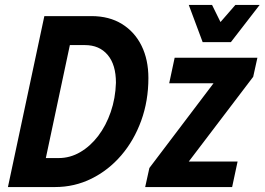

<svg xmlns="http://www.w3.org/2000/svg" viewBox="-20 -755 1068 775"><path d="M12 0 159 -690H349Q421 -690 472.5 -658Q524 -626 551.5 -570Q579 -514 579 -440Q579 -348 550 -268Q521 -188 469.5 -128Q418 -68 349.5 -34Q281 0 202 0ZM165 -117H217Q263 -117 304 -141Q345 -165 376.5 -206.5Q408 -248 427 -303Q446 -358 448 -421Q448 -494 414.5 -533.5Q381 -573 323 -573H262ZM566 0 583 -77 842 -419H663L685 -522H1019L1002 -445L742 -103H939L917 0ZM742 -735H836L870 -666L930 -735H1028L912 -585H798Z"/></svg>

Font: Radio Canada Condensed SemiBold
Style: Italic
Weight: 600
Width: 3
Italic angle: -12°
Designer: Charles Daoud, Etienne Aubert Bonn, Alexandre Saumier Demers, Jacques Le Bailly
Foundry: Radio-Canada
Version: Version 2.104; ttfautohint (v1.8.4.7-5d5b);gftools[0.9.28.de